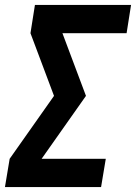

<svg xmlns="http://www.w3.org/2000/svg" viewBox="-20 -755 549 775"><path d="M0 0 19 -114 198 -368 103 -621 121 -735H509L491 -621H232L327 -368L148 -114H407L388 0Z"/></svg>

Font: Iosevka SS18 Heavy
Style: Italic
Weight: 900
Italic angle: -9°
Monospace: yes
Designer: Belleve Invis
Foundry: Belleve Invis
Version: Version 25.1.1; ttfautohint (v1.8.4)